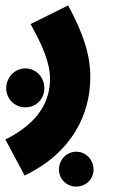

<svg xmlns="http://www.w3.org/2000/svg" viewBox="-56 -419 422 710"><path d="M35 230C210 146 278 4 278 -134C278 -218 251 -297 196 -399L57 -330C100 -253 129 -187 129 -128C129 -48 91 33 -36 97ZM38 -22C78 -22 108 -54 108 -92C108 -133 78 -166 38 -166C-2 -166 -33 -133 -33 -92C-33 -54 -2 -22 38 -22ZM226 271C262 271 290 243 290 208C290 172 262 142 226 142C190 142 162 172 162 208C162 243 190 271 226 271Z"/></svg>

Font: Noto Sans Arabic UI ExtraCondensed Extra
Style: Regular
Weight: 800
Width: 3
Designer: Nadine Chahine - Monotype Design Team
Foundry: Monotype Imaging Inc.
Version: Version 1.900